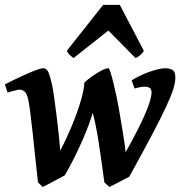

<svg xmlns="http://www.w3.org/2000/svg" viewBox="-25 -731 725 771"><path d="M679.2 -419.9Q679.2 -400.4 670.9 -373.5Q662.6 -346.7 642.3 -303Q622.1 -259.3 586.2 -191.2Q550.3 -123 494.1 -21.5Q488.8 -18.6 471.7 -9.8Q454.6 -1 437.5 8.1Q420.4 17.1 414.1 20L394 1Q383.3 -81.1 371.6 -157.2Q359.9 -233.4 347.2 -278.3Q338.4 -243.7 309.3 -175Q280.3 -106.4 235.4 -26.9Q229.5 -23.9 210.4 -13.7Q191.4 -3.4 172.4 6.8Q153.3 17.1 146.5 20L127.4 1Q122.6 -40.5 117.4 -91.3Q112.3 -142.1 106.9 -191.4Q101.6 -240.7 96.7 -278.3Q91.8 -315.9 88.4 -331.1Q82.5 -357.4 72.5 -364.3Q62.5 -371.1 53.7 -371.1Q47.9 -371.1 36.1 -367.9Q24.4 -364.7 14.9 -362.1Q5.4 -359.4 5.4 -359.4L-5.4 -392.1Q22.9 -406.7 54.7 -421.6Q86.4 -436.5 112.3 -446.8Q138.2 -457 148.4 -457Q162.1 -457 169.2 -441.2Q176.3 -425.3 184.1 -390.1Q187.5 -374.5 192.6 -338.9Q197.8 -303.2 202.9 -260.7Q208 -218.3 211.9 -181.2Q215.8 -144 216.8 -126Q243.2 -176.3 264.6 -228.5Q286.1 -280.8 299.3 -325.7Q312.5 -370.6 314 -399.9Q327.1 -412.1 345.9 -425.3Q364.7 -438.5 382.6 -447.8Q400.4 -457 410.6 -457Q413.6 -457 418.9 -440.2Q424.3 -423.3 430.7 -397.2Q437 -371.1 442.9 -343Q448.7 -314.9 452.6 -293Q460 -247.1 468 -200.9Q476.1 -154.8 479.5 -119.6Q530.3 -210.4 556.9 -271Q583.5 -331.5 583.5 -360.8Q583.5 -382.8 556.6 -382.8Q539.1 -382.8 515.6 -375.5L503.4 -408.2Q539.6 -430.7 578.6 -443.8Q617.7 -457 638.2 -457Q654.3 -457 666.7 -450.7Q679.2 -444.3 679.2 -419.9ZM552.7 -526.9Q546.4 -516.6 536.9 -508.8Q527.3 -501 519.5 -497.6L410.2 -608.4L270 -497.6Q265.6 -500.5 256.8 -508.5Q248 -516.6 243.2 -526.9L389.2 -711.4H456.1Z"/></svg>

Font: Gentium Plus
Style: Bold Italic
Weight: 700
Italic angle: -8°
Designer: Victor Gaultney, Annie Olsen, Iska Routamaa, Becca Hirsbrunner
Foundry: SIL International
Version: Version 6.101